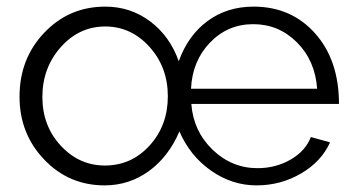

<svg xmlns="http://www.w3.org/2000/svg" viewBox="-20 -550 1074 580"><path d="M296 10Q188 10 113.5 -68Q39 -146 39 -258Q39 -373 114 -451.5Q189 -530 298 -530Q374 -530 433.5 -485.5Q493 -441 520 -365Q548 -443 607 -486.5Q666 -530 746 -530Q860 -530 932 -449Q1004 -368 1004 -236H558Q564 -154 622 -98Q680 -42 758 -42Q813 -42 858 -68Q903 -94 919 -136L977 -120Q951 -62 889.5 -26Q828 10 755 10Q681 10 617.5 -34.5Q554 -79 522 -153Q489 -76 429.5 -33Q370 10 296 10ZM297 -50Q377 -50 432 -110.5Q487 -171 487 -259Q487 -347 431.5 -408.5Q376 -470 298 -470Q219 -470 163.5 -407.5Q108 -345 108 -257Q108 -170 163.5 -110Q219 -50 297 -50ZM557 -282H938Q932 -367 877 -422Q822 -477 745 -477Q668 -477 614.5 -421.5Q561 -366 557 -282Z"/></svg>

Font: Raleway
Style: Regular
Weight: 400
Designer: Matt McInerney, Pablo Impallari, Rodrigo Fuenzalida
Foundry: Matt McInerney, Pablo Impallari, Rodrigo Fuenzalida
Version: Version 1.000;PS 001.001;hotconv 1.0.56; ttfautohint (v1.5)